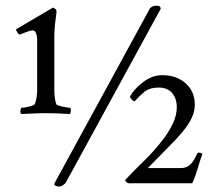

<svg xmlns="http://www.w3.org/2000/svg" viewBox="-20 -650 772 682"><path d="M556 -383Q607 -383 639.5 -354Q672 -325 672 -278Q672 -254 660.5 -230Q649 -206 627 -180Q608 -157 574 -123Q540 -89 505 -53H622Q642 -53 654 -64Q666 -75 672 -87.5Q678 -100 681 -105Q682 -107 686 -108Q688 -108 692.5 -107Q697 -106 699 -103Q691 -82 682.5 -52.5Q674 -23 663 1H437Q433 1 428.5 -3.5Q424 -8 425 -11Q453 -41 489 -76Q525 -111 554 -148Q578 -178 593 -209Q608 -240 608 -269Q608 -300 591.5 -319.5Q575 -339 544 -339Q511 -339 492 -323Q473 -307 459 -291Q456 -288 448.5 -296Q441 -304 442 -308Q459 -337 490.5 -360Q522 -383 556 -383ZM173 -521V-328Q173 -301 180 -280Q181 -277 191.5 -274Q202 -271 213.5 -269Q225 -267 229 -267Q233 -263 231.5 -255Q230 -247 229 -245Q210 -246 199 -246.5Q188 -247 176.5 -247.5Q165 -248 146 -248Q118 -248 101.5 -247Q85 -246 56 -245Q52 -247 52.5 -255.5Q53 -264 56 -267Q65 -267 83.5 -271.5Q102 -276 104 -281Q108 -291 110 -305Q112 -319 112 -326V-508Q112 -522 108 -532Q104 -542 96 -542Q88 -542 76 -537Q64 -532 49 -527Q45 -529 41.5 -535Q38 -541 36 -545Q50 -554 78 -570Q106 -586 168 -623Q181 -619 181 -607Q181 -607 179 -593.5Q177 -580 175 -560Q173 -540 173 -521ZM551 -619 214 -2Q212 2 203.5 8Q195 14 183 12Q176 10 174 7Q172 4 172 4L513 -621Q514 -623 522 -627Q530 -631 543 -629Q548 -628 549.5 -624.5Q551 -621 551 -619Z"/></svg>

Font: Amiri
Style: Bold Italic
Weight: 700
Italic angle: 10°
Designer: Khaled Hosny
Version: Version 0.113